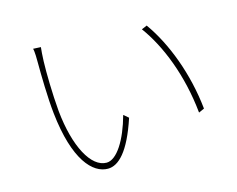

<svg xmlns="http://www.w3.org/2000/svg" viewBox="-95 -825 1191 964"><g transform="rotate(-15 500.0 -343.5)"><path d="M187 -681 147 -683C152 -667 152 -625 152 -606C152 -551 154 -425 163 -344C190 -94 276 -4 355 -4C410 -4 469 -60 523 -224L498 -245C465 -124 410 -35 356 -35C276 -35 209 -158 190 -348C182 -440 180 -549 182 -609C183 -633 185 -669 187 -681ZM728 -648 700 -636C781 -526 849 -357 869 -158L898 -171C879 -356 812 -531 728 -648Z"/></g></svg>

Font: Noto Sans CJK SC Thin
Style: Regular
Weight: 100
Designer: Ryoko NISHIZUKA 西塚涼子 (kana, bopomofo & ideographs); Paul D. Hunt (Latin, Greek & Cyrillic); Sandoll Communications 산돌커뮤니
Foundry: Adobe
Version: Version 2.004;hotconv 1.0.118;makeotfexe 2.5.65603